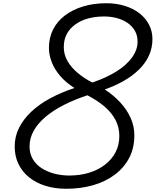

<svg xmlns="http://www.w3.org/2000/svg" viewBox="-20 -1150 964 1189"><path d="M390 19Q319 19 260.5 0.5Q202 -18 159.5 -52.5Q117 -87 94 -135Q71 -183 71 -243Q71 -305 98 -358.5Q125 -412 173.5 -458Q222 -504 290.5 -541Q359 -578 441 -605Q386 -640 351.5 -681Q317 -722 300 -766.5Q283 -811 283 -853Q283 -917 309 -968Q335 -1019 383 -1055Q431 -1091 496 -1110.5Q561 -1130 639 -1130Q699 -1130 751.5 -1114Q804 -1098 842.5 -1068.5Q881 -1039 902.5 -998Q924 -957 924 -908Q924 -853 902.5 -806Q881 -759 841.5 -720Q802 -681 748 -650Q694 -619 629 -596Q684 -560 725 -515.5Q766 -471 789 -419.5Q812 -368 812 -312Q812 -233 780 -172Q748 -111 690.5 -68Q633 -25 556.5 -3Q480 19 390 19ZM409 -63Q475 -63 531 -80Q587 -97 629.5 -129.5Q672 -162 695.5 -207Q719 -252 719 -308Q719 -361 695.5 -406.5Q672 -452 627.5 -490Q583 -528 521 -560Q443 -534 377.5 -501Q312 -468 264 -428Q216 -388 189.5 -341.5Q163 -295 163 -244Q163 -198 183.5 -164Q204 -130 238.5 -108Q273 -86 317 -74.5Q361 -63 409 -63ZM551 -639Q638 -668 701 -707.5Q764 -747 798 -794.5Q832 -842 832 -892Q832 -930 815.5 -959Q799 -988 770 -1008Q741 -1028 703.5 -1038Q666 -1048 624 -1048Q572 -1048 527 -1036Q482 -1024 447.5 -999.5Q413 -975 394 -940Q375 -905 375 -858Q375 -812 398 -772Q421 -732 461 -698.5Q501 -665 551 -639Z"/></svg>

Font: Playwrite CU
Style: Regular
Weight: 400
Designer: Veronika Burian, José Scaglione
Foundry: TypeTogether
Version: Version 1.002